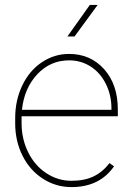

<svg xmlns="http://www.w3.org/2000/svg" viewBox="-20 -760 544 790"><path d="M273.9 9.8Q210 9.8 156.5 -24.7Q103 -59.1 72.8 -119.1Q42.5 -179.2 42.5 -252.4V-274.4Q42.5 -347.7 71.8 -408.7Q101.1 -469.7 152.3 -503.9Q203.6 -538.1 264.2 -538.1Q352.5 -538.1 408.7 -475.1Q464.8 -412.1 464.8 -309.6V-281.7H68.8V-252.9Q68.8 -188.5 95.9 -133.5Q123 -78.6 170.7 -47.4Q218.3 -16.1 273.9 -16.1Q327.1 -16.1 364.5 -33.9Q401.9 -51.8 430.7 -88.9L449.2 -75.7Q390.1 9.8 273.9 9.8ZM264.2 -511.7Q187 -511.7 133.3 -454.3Q79.6 -397 70.3 -308.1H438.5V-314.5Q438.5 -368.2 415.8 -414.3Q393.1 -460.4 353.3 -486.1Q313.5 -511.7 264.2 -511.7ZM349.6 -739.7H381.8L286.6 -609.9H257.3Z"/></svg>

Font: RobotoDraft Thin
Style: Regular
Weight: 250
Version: Version 2.001153; 2014